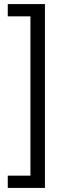

<svg xmlns="http://www.w3.org/2000/svg" viewBox="-20 -820 312 940"><path d="M18 100V40H129V-740H18V-800H200V100Z"/></svg>

Font: Pathway Extreme Condensed Light
Style: Regular
Weight: 300
Width: 3
Version: Version 1.001;gftools[0.9.26]